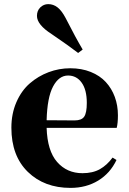

<svg xmlns="http://www.w3.org/2000/svg" viewBox="-20 -894 626 931"><path d="M380.9 -653.8 358.9 -637.2Q315.4 -670.9 230 -729Q159.2 -774.4 159.2 -816.9Q159.2 -842.3 175.5 -858.2Q191.9 -874 213.9 -874Q238.8 -874 259 -858.2Q279.3 -842.3 297.9 -807.1Q347.7 -709.5 380.9 -653.8ZM525.9 -129.9 544.9 -118.2Q514.2 -53.7 456.1 -18.3Q397.9 17.1 321.8 17.1Q194.8 17.1 115 -60.5Q35.2 -138.2 35.2 -274.9Q35.2 -342.8 59.6 -398.7Q84 -454.6 124.5 -489.7Q165 -524.9 215.6 -543.9Q266.1 -563 320.8 -563Q375.5 -563 419.9 -545.2Q464.4 -527.3 492.9 -496.3Q521.5 -465.3 536.6 -424.1Q551.8 -382.8 551.8 -335Q551.8 -296.9 545.9 -273.9H206.1Q209.5 -162.6 257.1 -108.4Q304.7 -54.2 379.9 -54.2Q429.7 -54.2 464.4 -73.7Q499 -93.3 525.9 -129.9ZM206.1 -311 341.8 -310.1Q376 -310.1 388.4 -328.6Q400.9 -347.2 400.9 -395Q400.9 -458.5 376 -493.2Q351.1 -527.8 310.1 -527.8Q265.6 -527.8 237.3 -474.6Q209 -421.4 206.1 -311Z"/></svg>

Font: Noto Serif JP Black
Style: Regular
Weight: 900
Designer: Ryoko NISHIZUKA  (kana & ideographs); Frank Grießhammer (Latin, Greek & Cyrillic); Wenlong ZHANG  (bopomofo); Sandoll Co
Foundry: Adobe Systems Incorporated
Version: Version 1.001;PS 1.001;hotconv 16.6.54;makeotf.lib2.5.65590